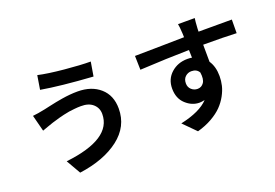

<svg xmlns="http://www.w3.org/2000/svg" viewBox="-115 -1146 2230 1557"><g transform="rotate(-20 1000.0 -368.0)"><path d="M681.6 -329.1Q681.6 -380.9 644 -414.6Q606.4 -448.2 539.1 -447.3Q512.7 -447.3 484.4 -444.3Q456.1 -441.4 436 -438.5Q416 -435.5 387.2 -428.7Q358.4 -421.9 347.7 -418.9Q336.9 -416 309.6 -407.7Q282.2 -399.4 281.2 -399.4Q264.6 -394.5 230.5 -381.8Q196.3 -369.1 184.6 -365.2L148.4 -505.9Q190.4 -509.8 255.9 -523.4Q263.7 -525.4 302.2 -533.7Q340.8 -542 361.8 -546.4Q382.8 -550.8 418.9 -556.6Q455.1 -562.5 488.3 -565.4Q521.5 -568.4 554.7 -568.4Q674.8 -568.4 748.5 -503.4Q822.3 -438.5 822.3 -324.2Q822.3 -169.9 693.4 -70.8Q564.5 28.3 350.6 57.6L279.3 -66.4Q681.6 -112.3 681.6 -329.1ZM274.4 -684.6 293.9 -804.7Q376 -786.1 515.1 -772.9Q654.3 -759.8 739.3 -759.8L718.8 -637.7Q438.5 -656.2 274.4 -684.6Z M1403.3 -329.1Q1403.3 -295.9 1425.8 -275.4Q1448.2 -254.9 1478.5 -254.9Q1512.7 -254.9 1532.7 -283.7Q1552.7 -312.5 1543.9 -372.1Q1524.4 -407.2 1478.5 -407.2Q1448.2 -407.2 1425.8 -386.7Q1403.3 -366.2 1403.3 -329.1ZM1930.7 -688.5 1929.7 -571.3Q1830.1 -576.2 1642.6 -576.2Q1643.6 -526.4 1643.6 -428.7Q1680.7 -374 1680.7 -292Q1680.7 -251 1671.4 -211.4Q1662.1 -171.9 1638.7 -128.9Q1615.2 -85.9 1580.1 -49.8Q1544.9 -13.7 1489.3 18.1Q1433.6 49.8 1363.3 69.3L1257.8 -37.1Q1428.7 -74.2 1500 -150.4Q1472.7 -144.5 1455.1 -144.5Q1390.6 -144.5 1337.4 -193.4Q1284.2 -242.2 1284.2 -327.1Q1284.2 -409.2 1341.8 -460.4Q1399.4 -511.7 1482.4 -511.7Q1503.9 -511.7 1521.5 -508.8L1519.5 -575.2Q1330.1 -572.3 1094.7 -559.6L1091.8 -679.7Q1158.2 -679.7 1325.7 -683.1Q1493.2 -686.5 1517.6 -686.5Q1517.6 -710 1516.6 -716.8Q1512.7 -784.2 1507.8 -802.7H1652.3Q1648.4 -783.2 1644.5 -717.8Q1644.5 -714.8 1644 -705.1Q1643.6 -695.3 1643.6 -688.5Z"/></g></svg>

Font: Gen Shin Gothic Monospace Bold
Style: Bold
Weight: 700
Designer: [Source Han Sans]
Ryoko NISHIZUKA  (kana & ideographs); Paul D. Hunt (Latin, Greek & Cyrillic); Wenlong ZHANG  (bopomofo
Version: Version 1.002.20150607